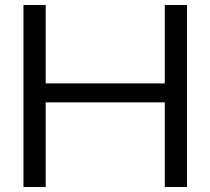

<svg xmlns="http://www.w3.org/2000/svg" viewBox="-20 -749 843 769"><path d="M74 0V-729H163V0ZM640 0V-729H729V0ZM141 -339V-415H662V-339Z"/></svg>

Font: Mona Sans SemiExpanded
Style: Regular
Weight: 400
Width: 6
Designer: Deni Anggara
Foundry: GitHub
Version: Version 2.000